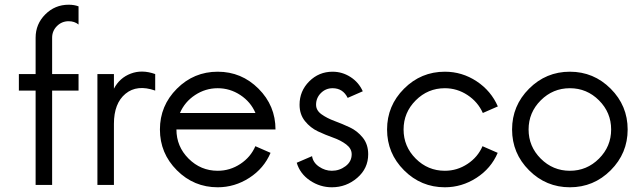

<svg xmlns="http://www.w3.org/2000/svg" viewBox="-20 -784 2721 814"><path d="M271 -694Q242 -694 221.5 -673.5Q201 -653 201 -624V-470H313V-400H201V0H131V-400H60V-470H131V-624Q131 -682 172 -723Q213 -764 271 -764Q295 -764 313 -757V-680Q296 -694 271 -694Z M463 -408Q487 -454 534.5 -472Q582 -490 638 -470V-400Q561 -427 512 -386.5Q463 -346 463 -259V0H393V-470H463Z M743 -305H1063Q1043 -352 999 -381Q955 -410 903 -410Q851 -410 807 -381Q763 -352 743 -305ZM1063 -165V-164L1127 -136Q1099 -70 1037 -30Q975 10 903 10Q802 10 730 -62Q658 -134 658 -235Q658 -336 730 -408Q802 -480 903 -480Q1004 -480 1076 -408Q1148 -336 1148 -235H728Q728 -163 779.5 -111.5Q831 -60 903 -60Q955 -60 999 -89Q1043 -118 1063 -165Z M1320 -340Q1320 -316 1343 -299.5Q1366 -283 1398.5 -271Q1431 -259 1463 -244Q1495 -229 1518 -200.5Q1541 -172 1541 -130Q1541 -70 1494.5 -30Q1448 10 1387 10Q1337 10 1294.5 -18.5Q1252 -47 1238 -94L1303 -122Q1307 -95 1332.5 -77.5Q1358 -60 1387 -60Q1419 -60 1445 -79.5Q1471 -99 1471 -130Q1471 -154 1448 -171.5Q1425 -189 1392.5 -200.5Q1360 -212 1328 -227Q1296 -242 1273 -270.5Q1250 -299 1250 -340Q1250 -398 1291 -439Q1332 -480 1390 -480Q1431 -480 1466 -457.5Q1501 -435 1518 -397L1454 -369Q1434 -410 1390 -410Q1361 -410 1340.5 -389.5Q1320 -369 1320 -340Z M2026 -165V-164L2090 -136Q2062 -70 2000 -30Q1938 10 1866 10Q1765 10 1693 -62Q1621 -134 1621 -235Q1621 -336 1693 -408Q1765 -480 1866 -480Q1939 -480 2000.5 -439.5Q2062 -399 2091 -332V-333L2027 -305Q2006 -352 1962 -381Q1918 -410 1866 -410Q1794 -410 1742.5 -358.5Q1691 -307 1691 -235Q1691 -163 1742.5 -111.5Q1794 -60 1866 -60Q1918 -60 1962 -89Q2006 -118 2026 -165Z M2519.5 -358.5Q2468 -410 2396 -410Q2324 -410 2272.5 -358.5Q2221 -307 2221 -235Q2221 -163 2272.5 -111.5Q2324 -60 2396 -60Q2468 -60 2519.5 -111.5Q2571 -163 2571 -235Q2571 -307 2519.5 -358.5ZM2569 -62Q2497 10 2396 10Q2295 10 2223 -62Q2151 -134 2151 -235Q2151 -336 2223 -408Q2295 -480 2396 -480Q2497 -480 2569 -408Q2641 -336 2641 -235Q2641 -134 2569 -62Z"/></svg>

Font: HansKendrickRegular
Style: Regular
Weight: 400
Designer: Alfredo Marco Pradil
Foundry: Hanken Studio
Version: Version 1.000;PS 001.001;hotconv 1.0.56